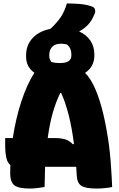

<svg xmlns="http://www.w3.org/2000/svg" viewBox="-20 -1082 690 1111"><path d="M238 0Q217 4 195 6.5Q173 9 152 9Q87 9 63 -10Q39 -29 39 -78Q39 -103 40 -127Q23 -140 16.5 -169.5Q10 -199 10 -243V-283H54Q71 -395 103 -493.5Q135 -592 179 -661Q131 -694 131 -755V-762Q131 -821 168.5 -861.5Q206 -902 272 -915Q308 -949 330.5 -981.5Q353 -1014 367 -1062Q404 -1062 441.5 -1059Q479 -1056 510 -1045Q526 -1040 529.5 -1028Q533 -1016 528 -1003Q512 -963 491 -940.5Q470 -918 438 -900Q480 -881 503 -847Q526 -813 526 -767V-761Q526 -696 472 -660Q506 -628 534 -561Q558 -503 575.5 -431.5Q593 -360 605 -281.5Q617 -203 622 -123Q625 -80 626.5 -53Q628 -26 629 0Q612 4 587.5 6.5Q563 9 540 9Q474 9 450 -7.5Q426 -24 424 -67Q423 -93 421 -117H241Q239 -62 238 0ZM332 -829Q299 -829 282 -811Q265 -793 265 -764V-758Q265 -738 278 -723Q299 -717 324 -717Q362 -717 377.5 -728.5Q393 -740 393 -761V-767Q393 -804 367 -825Q359 -827 350 -828Q341 -829 332 -829ZM301 -283Q331 -283 356 -276Q381 -269 402 -247L408 -249Q396 -343 377.5 -416Q359 -489 334 -544H329Q303 -492 285 -428Q267 -364 256 -283Z"/></svg>

Font: Recursive Sn Csl St Blk
Style: Regular
Weight: 900
Version: Version 1.079;hotconv 1.0.112;makeotfexe 2.5.65598; ttfautoh